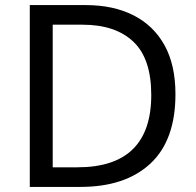

<svg xmlns="http://www.w3.org/2000/svg" viewBox="-20 -734 770 754"><path d="M669 -364Q669 -183 570.5 -91.5Q472 0 296 0H97V-714H317Q425 -714 504 -674Q583 -634 626 -556.5Q669 -479 669 -364ZM574 -361Q574 -504 503.5 -570.5Q433 -637 304 -637H187V-77H284Q574 -77 574 -361Z"/></svg>

Font: Noto Sans Old North Arabian
Style: Regular
Weight: 400
Designer: Monotype Design Team
Foundry: Monotype Imaging Inc.
Version: Version 2.001; ttfautohint (v1.8.4.7-5d5b)